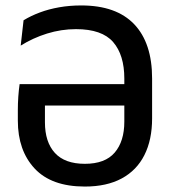

<svg xmlns="http://www.w3.org/2000/svg" viewBox="-20 -672 628 705"><path d="M291.5 13Q169 13 107.2 -53.2Q45.5 -119.5 45.5 -229V-267Q45.5 -292 47.2 -317Q49 -342 52 -363H477.5V-284.5H121.5L145 -311.5V-223Q145 -150.5 181.5 -110.5Q218 -70.5 291.5 -70.5Q366 -70.5 401.2 -111.8Q436.5 -153 436.5 -225.5V-383.5Q436.5 -470 395.5 -517.5Q354.5 -565 259 -565Q205 -565 152.8 -548.8Q100.5 -532.5 56 -504.5L66.5 -597.5Q93.5 -614 126.2 -626.2Q159 -638.5 197.2 -645.2Q235.5 -652 278.5 -652Q407 -652 472.8 -583Q538.5 -514 538.5 -384V-237Q538.5 -158.5 510.2 -102.5Q482 -46.5 427 -16.8Q372 13 291.5 13Z"/></svg>

Font: Anek Latin Medium Medium
Style: Regular
Weight: 500
Version: Version 1.003